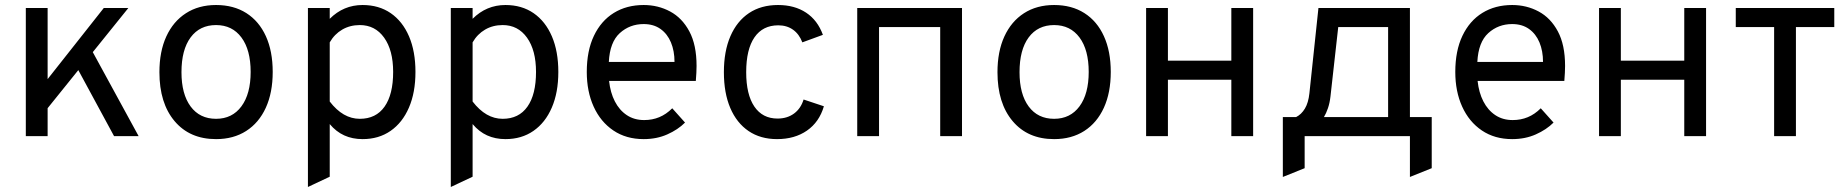

<svg xmlns="http://www.w3.org/2000/svg" viewBox="-20 -543 7368 766"><path d="M127 -58V-173L394 -511H492ZM83 0V-511H170V0ZM435 0 272 -301 330 -372 533 0Z M842 12Q737 12 676.5 -59.8Q616 -131.5 616 -255Q616 -337.5 643.5 -397.5Q671 -457.5 721.8 -490.2Q772.5 -523 842 -523Q912 -523 962.8 -490.8Q1013.5 -458.5 1040.8 -398.5Q1068 -338.5 1068 -256Q1068 -173.5 1040.5 -113.2Q1013 -53 962.2 -20.5Q911.5 12 842 12ZM842 -69Q906.5 -69 943.2 -118.8Q980 -168.5 980 -256Q980 -344 943.2 -393.5Q906.5 -443 842 -443Q777 -443 740.5 -393.8Q704 -344.5 704 -255Q704 -167.5 740.5 -118.2Q777 -69 842 -69Z M1208.5 203V-511H1295.5V-468Q1350.5 -523 1426.5 -523Q1491.5 -523 1538.8 -490.5Q1586 -458 1611.8 -398Q1637.5 -338 1637.5 -256Q1637.5 -174 1611.5 -113.8Q1585.5 -53.5 1538.2 -20.8Q1491 12 1426.5 12Q1386 12 1353.5 -2.8Q1321 -17.5 1295.5 -48V162ZM1415.5 -69Q1480 -69 1514.2 -117.5Q1548.5 -166 1548.5 -256Q1548.5 -342.5 1512.5 -392.8Q1476.5 -443 1415.5 -443Q1376.5 -443 1345.5 -425Q1314.5 -407 1295.5 -374V-138Q1322 -103.5 1352 -86.2Q1382 -69 1415.5 -69Z M1778.5 203V-511H1865.5V-468Q1920.5 -523 1996.5 -523Q2061.5 -523 2108.8 -490.5Q2156 -458 2181.8 -398Q2207.5 -338 2207.5 -256Q2207.5 -174 2181.5 -113.8Q2155.5 -53.5 2108.2 -20.8Q2061 12 1996.5 12Q1956 12 1923.5 -2.8Q1891 -17.5 1865.5 -48V162ZM1985.5 -69Q2050 -69 2084.2 -117.5Q2118.5 -166 2118.5 -256Q2118.5 -342.5 2082.5 -392.8Q2046.5 -443 1985.5 -443Q1946.5 -443 1915.5 -425Q1884.5 -407 1865.5 -374V-138Q1892 -103.5 1922 -86.2Q1952 -69 1985.5 -69Z M2548 12Q2478 12 2427 -22.5Q2376 -57 2348.5 -117.5Q2321 -178 2321 -256Q2321 -340.5 2349.5 -400.2Q2378 -460 2429 -491.5Q2480 -523 2548 -523Q2605.5 -523 2653.5 -497.2Q2701.5 -471.5 2730.2 -417.8Q2759 -364 2759 -280Q2759 -268 2758.2 -252.2Q2757.5 -236.5 2756 -220H2410Q2415 -173.5 2433 -138.5Q2451 -103.5 2480.5 -83.8Q2510 -64 2550 -64Q2582.5 -64 2610.2 -75.5Q2638 -87 2662 -111L2713 -54Q2684.5 -25.5 2642.2 -6.8Q2600 12 2548 12ZM2409 -296H2671Q2671 -339.5 2656.8 -373.8Q2642.5 -408 2615 -427.5Q2587.5 -447 2548 -447Q2492.5 -447 2452.8 -411Q2413 -375 2409 -296Z M3080 12Q3014 12 2966.5 -20.2Q2919 -52.5 2893.5 -112.2Q2868 -172 2868 -255Q2868 -338.5 2894 -398.5Q2920 -458.5 2968.2 -490.8Q3016.5 -523 3084 -523Q3150 -523 3196 -492.5Q3242 -462 3263 -404L3181 -374Q3168.5 -407 3143.8 -424.5Q3119 -442 3085 -442Q3023 -442 2990 -394Q2957 -346 2957 -255Q2957 -166 2989.5 -118Q3022 -70 3082 -70Q3120.5 -70 3147.8 -90Q3175 -110 3186 -146L3267 -119Q3248.5 -56 3199.5 -22Q3150.5 12 3080 12Z M3400 0V-511H3818V0H3731V-435H3487V0Z M4185.5 12Q4080.5 12 4020 -59.8Q3959.5 -131.5 3959.5 -255Q3959.5 -337.5 3987 -397.5Q4014.5 -457.5 4065.2 -490.2Q4116 -523 4185.5 -523Q4255.5 -523 4306.2 -490.8Q4357 -458.5 4384.2 -398.5Q4411.5 -338.5 4411.5 -256Q4411.5 -173.5 4384 -113.2Q4356.5 -53 4305.8 -20.5Q4255 12 4185.5 12ZM4185.5 -69Q4250 -69 4286.8 -118.8Q4323.5 -168.5 4323.5 -256Q4323.5 -344 4286.8 -393.5Q4250 -443 4185.5 -443Q4120.5 -443 4084 -393.8Q4047.5 -344.5 4047.5 -255Q4047.5 -167.5 4084 -118.2Q4120.5 -69 4185.5 -69Z M4552.5 0V-511H4639.5V-301H4892.5V-511H4979.5V0H4892.5V-225H4639.5V0Z M5098 163V-76H5151Q5172 -86.5 5186 -109.8Q5200 -133 5204 -171L5240 -511H5605V-76H5692V128L5605 163V0H5185V128ZM5262 -76H5518V-435H5319L5288 -158Q5285 -132 5278 -111.5Q5271 -91 5262 -76Z M6013 12Q5943 12 5892 -22.5Q5841 -57 5813.5 -117.5Q5786 -178 5786 -256Q5786 -340.5 5814.5 -400.2Q5843 -460 5894 -491.5Q5945 -523 6013 -523Q6070.5 -523 6118.5 -497.2Q6166.5 -471.5 6195.2 -417.8Q6224 -364 6224 -280Q6224 -268 6223.2 -252.2Q6222.5 -236.5 6221 -220H5875Q5880 -173.5 5898 -138.5Q5916 -103.5 5945.5 -83.8Q5975 -64 6015 -64Q6047.5 -64 6075.2 -75.5Q6103 -87 6127 -111L6178 -54Q6149.5 -25.5 6107.2 -6.8Q6065 12 6013 12ZM5874 -296H6136Q6136 -339.5 6121.8 -373.8Q6107.5 -408 6080 -427.5Q6052.5 -447 6013 -447Q5957.5 -447 5917.8 -411Q5878 -375 5874 -296Z M6359.5 0V-511H6446.5V-301H6699.5V-511H6786.5V0H6699.5V-225H6446.5V0Z M7058 0V-435H6905V-511H7298V-435H7145V0Z"/></svg>

Font: Undotted
Style: Regular
Weight: 400
Designer: Delve Withrington, Dave Bailey, Thomas Jockin
Foundry: Delve Fonts LLC
Version: Version 4.000